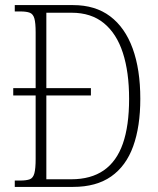

<svg xmlns="http://www.w3.org/2000/svg" viewBox="-20 -734 621 754"><path d="M38 0V-25H59Q84 -25 97 -30Q110 -35 115 -53.5Q120 -72 120 -110V-359H32V-388H120V-607Q120 -644 115 -661.5Q110 -679 97 -684Q84 -689 60 -689H38V-714H267Q354 -714 412.5 -670Q471 -626 501 -543.5Q531 -461 531 -346Q531 -237 503 -159.5Q475 -82 416.5 -41Q358 0 267 0ZM260 -30Q337 -30 387.5 -65Q438 -100 462.5 -170Q487 -240 487 -346Q487 -451 462.5 -526.5Q438 -602 388 -643Q338 -684 261 -684H162V-388H337V-359H162V-30Z"/></svg>

Font: Noto Serif Khmer Condensed ExtraLight
Style: Regular
Weight: 250
Width: 3
Designer: Danh Hong and the Monotype Design Team
Foundry: Monotype Imaging Inc.
Version: Version 2.004